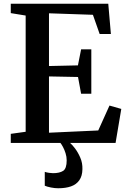

<svg xmlns="http://www.w3.org/2000/svg" viewBox="-20 -763 678 1025"><path d="M117 -59.5V-680L37.5 -693V-743H558L572 -581.5H512L476 -684L241.5 -692V-410.5L396 -414L413 -499.5H467.5V-262.5H413L396.5 -352L241.5 -355V-54.5L504.5 -66.5L564.5 -199.5L627.5 -181.5L597 0H37.5V-48.5ZM290.5 242Q272.5 242 252.2 238Q232 234 219 228.5V154.5Q229.5 158 242.8 159.8Q256 161.5 263 161.5Q298 161.5 317 149.2Q336 137 336 93Q336 74 330 55Q324 36 316 21.2Q308 6.5 302.5 0H335.5H354Q365 9 380.8 29.8Q396.5 50.5 408.8 79Q421 107.5 420 140Q419.5 176.5 403.5 199.2Q387.5 222 359 232Q330.5 242 290.5 242Z"/></svg>

Font: Merriweather 36pt SemiBold
Style: Regular
Weight: 600
Version: Version 2.100